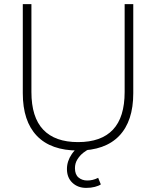

<svg xmlns="http://www.w3.org/2000/svg" viewBox="-20 -725 760 935"><path d="M360 8Q228 8 159.5 -63.5Q91 -135 91 -271V-705H133V-277Q133 -154 190.5 -93.5Q248 -33 360 -33Q473 -33 530 -93.5Q587 -154 587 -277V-705H629V-271Q629 -135 560.5 -63.5Q492 8 360 8ZM400 190Q359 190 332.5 165Q306 140 306 98Q306 60 329.5 25.5Q353 -9 396 -31L417 0Q402 6 385.5 19Q369 32 357 51Q345 70 345 94Q345 125 362.5 139.5Q380 154 405 154Q418 154 431 151Q444 148 458 141L471 173Q461 180 442 185Q423 190 400 190Z"/></svg>

Font: Nunito Sans 12pt ExtraLight
Style: Regular
Weight: 200
Designer: Vernon Adams
Foundry: Vernon Adams
Version: Version 3.101;gftools[0.9.27]